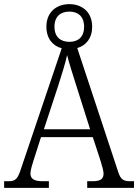

<svg xmlns="http://www.w3.org/2000/svg" viewBox="-21 -907 667 927"><path d="M-1 0H215V-32H186C144 -32 126 -43 126 -70C126 -86 137 -121 143 -139L177 -245H427L464 -132C471 -109 479 -82 479 -69C479 -44 466 -32 425 -32H400V0H626V-32H610C576 -32 562 -39 550 -76L352 -675C394 -687 424 -722 424 -778C424 -849 375 -887 314 -887C252 -887 203 -849 203 -778C203 -721 234 -685 277 -674L83 -100C65 -43 55 -32 20 -32H-1ZM314 -705C273 -705 242 -727 242 -778C242 -829 273 -851 314 -851C354 -851 385 -829 385 -778C385 -726 354 -705 314 -705ZM191 -283 260 -493C277 -547 295 -603 303 -641C313 -600 332 -543 351 -482L414 -283Z"/></svg>

Font: Noto Serif Thai SemiCondensed Light
Style: Regular
Weight: 300
Width: 4
Designer: Monotype Design Team
Foundry: Monotype Imaging Inc.
Version: Version 2.002